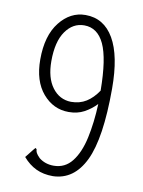

<svg xmlns="http://www.w3.org/2000/svg" viewBox="-75 -674 550 737"><g transform="rotate(10 200.0 -305.5)"><path d="M182 10Q145 10 116.5 -3.5Q88 -17 65 -44L92 -78L98 -85L103 -81Q103 -74 106.5 -67Q110 -60 121 -49Q145 -30 178 -30Q222 -30 249.5 -65Q277 -100 290 -160Q303 -220 306 -293Q285 -271 259 -257Q233 -243 199 -243Q139 -243 98 -291Q57 -339 57 -423Q57 -516 98.5 -568.5Q140 -621 199 -621Q271 -621 309.5 -554.5Q348 -488 348 -360Q348 -166 306 -79Q264 8 182 10ZM201 -283Q235 -283 260.5 -299Q286 -315 306 -345Q305 -470 279 -525.5Q253 -581 201 -581Q157 -581 128.5 -540.5Q100 -500 100 -424Q100 -359 128 -321.5Q156 -284 201 -283Z"/></g></svg>

Font: Inconsolata Condensed Light
Style: Regular
Weight: 300
Width: 3
Monospace: yes
Designer: Raph Levien, Cyreal, Brenton Simpson
Foundry: Raph Levien, Cyreal, Google
Version: Version 3.001; ttfautohint (v1.8.2.53-6de2)